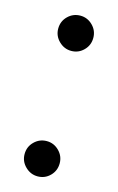

<svg xmlns="http://www.w3.org/2000/svg" viewBox="-90 -556 375 612"><g transform="rotate(15 98.0 -250.0)"><path d="M98.1 -398.9Q74.7 -398.9 57.4 -416Q40 -433.1 40 -457Q40 -481.4 57.1 -498.3Q74.2 -515.1 98.1 -515.1Q121.6 -515.1 138.7 -498Q155.8 -481 155.8 -457Q155.8 -432.6 138.9 -415.8Q122.1 -398.9 98.1 -398.9ZM40 -43Q40 -67.4 57.1 -84.2Q74.2 -101.1 98.1 -101.1Q121.6 -101.1 138.7 -84Q155.8 -66.9 155.8 -43Q155.8 -18.6 138.9 -1.7Q122.1 15.1 98.1 15.1Q74.7 15.1 57.4 -2Q40 -19 40 -43Z"/></g></svg>

Font: Messapia
Style: Regular
Weight: 400
Designer: Luca Marsano
Foundry: Collletttivo
Version: Version 1.000;FEAKit 1.0